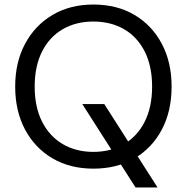

<svg xmlns="http://www.w3.org/2000/svg" viewBox="-20 -732 824 847"><path d="M578 95 343 -273H440L675 95ZM392 12Q289 12 211.5 -33.5Q134 -79 90.5 -160.5Q47 -242 47 -350Q47 -457 90.5 -538.5Q134 -620 211.5 -666Q289 -712 392 -712Q496 -712 573.5 -666Q651 -620 694 -538.5Q737 -457 737 -350Q737 -242 694 -160.5Q651 -79 573.5 -33.5Q496 12 392 12ZM392 -62Q469 -62 527.5 -96.5Q586 -131 618.5 -195.5Q651 -260 651 -350Q651 -440 618.5 -504.5Q586 -569 527.5 -603Q469 -637 392 -637Q315 -637 256.5 -603Q198 -569 165.5 -504.5Q133 -440 133 -350Q133 -260 165.5 -195.5Q198 -131 256.5 -96.5Q315 -62 392 -62Z"/></svg>

Font: DM Sans 24pt
Style: Regular
Weight: 400
Designer: Colophon Foundry, Jonny Pinhorn
Foundry: Colophon Foundry
Version: Version 4.004;gftools[0.9.30]